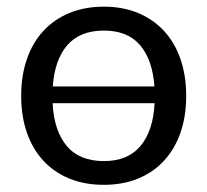

<svg xmlns="http://www.w3.org/2000/svg" viewBox="-20 -534 607 562"><path d="M134 -232Q138 -151.5 175.2 -107Q212.5 -62.5 284 -62.5Q354.5 -62.5 391.5 -107Q428.5 -151.5 432.5 -232ZM432 -281Q426.5 -359 390 -401.8Q353.5 -444.5 284 -444.5Q214 -444.5 177 -401.8Q140 -359 134.5 -281ZM284 -514.5Q339.5 -514.5 384 -496Q428.5 -477.5 460 -443.5Q491.5 -409.5 508.2 -361.2Q525 -313 525 -253.5Q525 -193.5 508.2 -145.5Q491.5 -97.5 460 -63.5Q428.5 -29.5 384 -11.2Q339.5 7 284 7Q228 7 183.2 -11.2Q138.5 -29.5 107 -63.5Q75.5 -97.5 58.8 -145.5Q42 -193.5 42 -253.5Q42 -313 58.8 -361.2Q75.5 -409.5 107 -443.5Q138.5 -477.5 183.2 -496Q228 -514.5 284 -514.5Z"/></svg>

Font: Lato-Regular
Style: Regular
Weight: 400
Designer: Lukasz Dziedzic with Adam Twardoch and Botio Nikoltchev
Foundry: tyPoland Lukasz Dziedzic
Version: Version 2.015; 2015-08-06; http://www.latofonts.com/